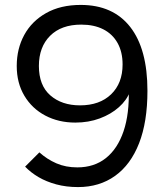

<svg xmlns="http://www.w3.org/2000/svg" viewBox="-20 -739 671 780"><path d="M140 -120Q171 -92 209 -75.5Q247 -59 294 -59Q363 -59 410.5 -97Q458 -135 482 -206Q506 -277 503 -377L508 -367Q495 -332 463 -303.5Q431 -275 385.5 -258Q340 -241 286 -241Q218 -241 164 -269.5Q110 -298 79 -350Q48 -402 48 -471Q48 -541 78.5 -597Q109 -653 167.5 -686Q226 -719 308 -719Q439 -719 509 -629.5Q579 -540 579 -370Q579 -244 545 -157Q511 -70 447.5 -24.5Q384 21 297 21Q249 21 208.5 10Q168 -1 136.5 -19.5Q105 -38 82 -62ZM478 -477Q478 -528 457.5 -564.5Q437 -601 399.5 -620Q362 -639 310 -639Q229 -639 183.5 -593.5Q138 -548 138 -471Q138 -392 184.5 -351.5Q231 -311 305 -311Q385 -311 431.5 -356Q478 -401 478 -477Z"/></svg>

Font: Moderustic
Style: Regular
Weight: 400
Designer: Tural Alisoy
Foundry: TAFT Foundry
Version: Version 2.120